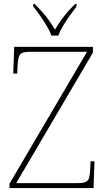

<svg xmlns="http://www.w3.org/2000/svg" viewBox="-20 -951 538 971"><path d="M28 0V-22L420 -689H130Q91 -689 81 -675Q71 -661 69 -620L67 -579H47L52 -714H450V-685L62 -25H375Q401 -25 413.5 -31Q426 -37 430.5 -51.5Q435 -66 436 -93L438 -135H458L453 0ZM240 -771Q232 -794 216 -820.5Q200 -847 182 -873Q164 -899 148 -918V-931H155Q180 -906 197.5 -886Q215 -866 229 -846Q243 -826 258 -801Q273 -826 287 -846Q301 -866 318 -886Q335 -906 360 -931H367V-918Q352 -899 333.5 -873Q315 -847 299 -820.5Q283 -794 275 -771Z"/></svg>

Font: Noto Serif Lao Thin
Style: Regular
Weight: 250
Designer: Monotype Design Team
Foundry: Monotype Imaging Inc.
Version: Version 2.003